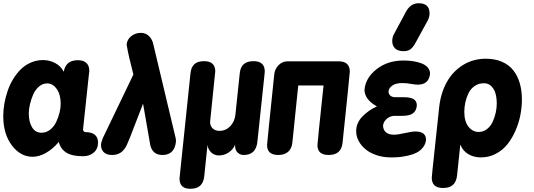

<svg xmlns="http://www.w3.org/2000/svg" viewBox="-29 -963 3316 1193"><path d="M455.1 -588.9Q489.7 -588.9 507.8 -571.8Q525.9 -554.7 525.9 -522L522 -487.8Q515.1 -418 486.8 -157.2Q487.8 -151.4 491.9 -146.7Q496.1 -142.1 502 -142.1Q540 -142.1 560.1 -125.7Q580.1 -109.4 580.1 -78.1Q580.1 -38.1 553.7 -15.1Q527.3 7.8 486.8 7.8Q419.9 7.8 383.8 -14.4Q347.7 -36.6 335.9 -81.1Q301.3 -38.6 257.8 -13.7Q214.4 11.2 173.8 11.2Q98.1 11.2 44.7 -59.6Q-8.8 -130.4 -8.8 -242.2Q-8.8 -279.3 -2 -318.6Q4.9 -357.9 18.1 -397Q31.2 -436 52.2 -470.7Q73.2 -505.4 99.9 -532Q126.5 -558.6 162.4 -574.2Q198.2 -589.8 238.8 -589.8Q277.8 -589.8 313.2 -571.5Q348.6 -553.2 367.2 -517.1Q378.9 -588.9 455.1 -588.9ZM229 -138.2Q258.3 -138.2 282.2 -157Q306.2 -175.8 319.8 -204.3Q333.5 -232.9 340.8 -262.5Q348.1 -292 348.1 -317.9Q348.1 -375.5 323.5 -410.2Q298.8 -444.8 264.2 -444.8Q235.4 -444.8 212.4 -424.6Q189.5 -404.3 176.5 -374Q163.6 -343.8 156.7 -313.2Q149.9 -282.7 149.9 -257.8Q149.9 -206.1 170.2 -172.1Q190.4 -138.2 229 -138.2Z M609.9 -105 799.8 -500Q768.1 -621.6 757.8 -686Q760.7 -718.3 786.6 -738.5Q812.5 -758.8 845.7 -758.8Q876.5 -758.8 896.5 -739Q916.5 -719.2 922.9 -690.9L1060.5 -112.8Q1064.5 -101.1 1064.5 -85Q1056.2 0 980.5 0Q919.4 0 904.8 -61L859.9 -318.8Q854.5 -306.2 811.5 -193.8Q778.3 -104.5 758.8 -62Q730 0 668.5 0Q633.3 0 616 -17.1Q598.6 -34.2 598.6 -62Q598.6 -77.1 609.9 -105Z M1154.3 -504.9Q1157.7 -544.9 1178.5 -564Q1199.2 -583 1238.3 -583Q1308.6 -583 1308.6 -519Q1308.6 -518.1 1307.1 -506.3Q1297.9 -416 1276.4 -205.1Q1276.4 -180.2 1292.5 -165Q1308.6 -149.9 1334.5 -149.9Q1374 -149.9 1401.6 -178.7Q1429.2 -207.5 1433.6 -250L1460.4 -504.9Q1463.9 -544.9 1485.1 -564Q1506.3 -583 1546.4 -583Q1616.2 -583 1616.2 -518.1Q1616.2 -516.1 1611.8 -473.6Q1607.4 -434.6 1604 -401.1Q1600.6 -367.7 1591.1 -278.8Q1581.5 -189.9 1570.3 -83Q1562 0 1485.4 0Q1463.4 0 1447.5 -15.1Q1431.6 -30.3 1431.6 -58.1V-64Q1419.4 -33.7 1391.6 -15.4Q1363.8 2.9 1330.6 2.9Q1302.7 2.9 1283 -16.1Q1263.2 -35.2 1260.3 -63L1240.2 131.8Q1235.8 171.9 1214.6 190.9Q1193.4 210 1153.3 210Q1086.4 210 1086.4 146Q1086.4 143.6 1094.2 70.8Q1119.1 -168.5 1154.3 -504.9Z M1675.3 -502.9Q1679.2 -535.2 1702.4 -558.6Q1725.6 -582 1758.3 -582H2074.2Q2144.5 -582 2144.5 -518.1Q2144.5 -505.9 2099.6 -77.1Q2092.3 0 2013.2 0Q1943.4 0 1943.4 -62Q1943.4 -73.7 1981.4 -432.1H1824.2L1787.6 -77.1Q1783.7 -39.6 1761.2 -19.8Q1738.8 0 1700.2 0Q1630.4 0 1630.4 -62Q1630.4 -71.8 1675.3 -502.9Z M2400.9 15.1Q2353 15.1 2311.8 1.5Q2270.5 -12.2 2242.9 -34.9Q2215.3 -57.6 2199.7 -86.9Q2184.1 -116.2 2184.1 -147.9Q2184.1 -198.7 2221.9 -238.3Q2259.8 -277.8 2313 -301.8Q2235.8 -344.7 2235.8 -405.8Q2242.7 -480 2311.3 -533.4Q2379.9 -586.9 2477.1 -586.9Q2499.5 -586.9 2520.3 -585Q2541 -583 2564.2 -577.4Q2587.4 -571.8 2604.2 -563Q2621.1 -554.2 2632.1 -539.3Q2643.1 -524.4 2643.1 -504.9Q2636.2 -437 2566.9 -437Q2553.7 -437 2522.9 -441.9Q2501 -446.8 2469.2 -446.8Q2431.2 -446.8 2409.4 -431.9Q2387.7 -417 2385.3 -397V-393.1Q2385.3 -378.4 2396.5 -368.7Q2407.7 -358.9 2427.2 -358.9H2481Q2522.5 -358.9 2541.7 -346.7Q2561 -334.5 2561 -308.1Q2558.1 -273.4 2536.1 -258.3Q2514.2 -243.2 2471.2 -243.2H2417Q2389.2 -239.7 2371.3 -222.2Q2353.5 -204.6 2351.1 -183.1Q2351.1 -157.7 2368.2 -141.8Q2385.3 -126 2418.9 -126Q2442.4 -126 2486.3 -136Q2530.3 -146 2552.2 -146Q2618.2 -146 2618.2 -94.2Q2615.2 -66.4 2598.1 -45.7Q2581.1 -24.9 2558.1 -13.7Q2535.2 -2.4 2504.4 4.4Q2473.6 11.2 2449.7 13.2Q2425.8 15.1 2400.9 15.1ZM2629.9 -837.9 2556.2 -703.1Q2548.8 -689 2544.2 -681.9Q2539.6 -674.8 2530.3 -664.6Q2521 -654.3 2508.3 -649.7Q2495.6 -645 2479 -645Q2443.4 -645 2425.8 -662.1Q2408.2 -679.2 2408.2 -708Q2408.2 -733.4 2420.9 -754.9L2494.1 -891.1Q2522.5 -942.9 2572.3 -942.9Q2640.1 -942.9 2640.1 -879.9Q2640.1 -859.4 2629.9 -837.9Z M2979 -445.8Q2945.3 -445.8 2920.2 -428.5Q2895 -411.1 2881.8 -383.3Q2868.7 -355.5 2862.3 -326.4Q2856 -297.4 2856 -268.1Q2856 -208 2882.1 -175.5Q2908.2 -143.1 2944.8 -143.1Q2974.6 -143.1 2997.6 -161.4Q3020.5 -179.7 3033 -207.8Q3045.4 -235.8 3051.5 -264.4Q3057.6 -293 3057.6 -318.8Q3057.6 -352.5 3050.5 -379.9Q3043.5 -407.2 3024.9 -426.5Q3006.3 -445.8 2979 -445.8ZM2658.7 88.9 2699.7 -294.9Q2708.5 -380.9 2745.1 -449Q2781.7 -517.1 2845.5 -557.6Q2909.2 -598.1 2989.7 -598.1Q3046.4 -598.1 3089.8 -579.3Q3133.3 -560.5 3160.2 -526.4Q3187 -492.2 3200.4 -446.5Q3213.9 -400.9 3213.9 -344.2Q3213.9 -296.9 3204.3 -248Q3194.8 -199.2 3174.3 -151.9Q3153.8 -104.5 3124.5 -67.4Q3095.2 -30.3 3052.2 -7.6Q3009.3 15.1 2959 15.1Q2915 15.1 2880.6 -5.4Q2846.2 -25.9 2831.1 -64.9L2811 127Q2806.6 167 2785.2 186Q2763.7 205.1 2723.6 205.1Q2653.8 205.1 2653.8 141.1Q2653.8 132.8 2658.7 88.9Z"/></svg>

Font: BPreplay
Style: Bold Italic
Weight: 700
Italic angle: -6°
Designer: Magenta/George Triantafyllakos
Foundry: Magenta/George Triantafyllakos
Version: Version 1.00